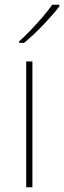

<svg xmlns="http://www.w3.org/2000/svg" viewBox="-20 -786 269 806"><path d="M116 0H90V-528H116ZM229 -759Q203 -725 162 -682Q121 -639 81 -606H60V-612Q83 -632 109.5 -660Q136 -688 160.5 -716.5Q185 -745 199 -766H229Z"/></svg>

Font: Noto Sans Devanagari Thin
Style: Regular
Weight: 100
Designer: Jelle Bosma - Monotype Design Team
Foundry: Monotype Imaging Inc.
Version: Version 2.004; ttfautohint (v1.8.4.7-5d5b)